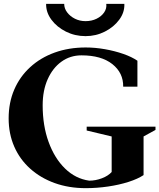

<svg xmlns="http://www.w3.org/2000/svg" viewBox="-20 -963 829 999"><path d="M426 16Q338 16 264.5 -10.5Q191 -37 137 -85.5Q83 -134 54 -200.5Q25 -267 25 -347Q25 -429 54 -496.5Q83 -564 137 -613.5Q191 -663 264.5 -689.5Q338 -716 426 -716Q475 -716 526 -707Q577 -698 621.5 -682.5Q666 -667 695 -647V-512H621Q622 -584 564.5 -629.5Q507 -675 404 -675Q345 -675 299.5 -642Q254 -609 228 -550.5Q202 -492 202 -415Q202 -309 233 -224Q264 -139 318.5 -86Q373 -33 444 -23Q478 -23 510.5 -35.5Q543 -48 561 -68V-253L431 -284V-304H789V-287L727 -253V-52Q697 -32 648.5 -16.5Q600 -1 542 7.5Q484 16 426 16ZM425 -775Q370 -775 323 -798.5Q276 -822 247.5 -860.5Q219 -899 220 -943H314Q314 -919 329.5 -898.5Q345 -878 370 -865.5Q395 -853 425 -853Q457 -853 482.5 -865.5Q508 -878 522 -898.5Q536 -919 533 -943H627Q629 -899 600.5 -860.5Q572 -822 525.5 -798.5Q479 -775 425 -775Z"/></svg>

Font: Wittgenstein Extrabold
Style: Regular
Weight: 800
Designer: Jörg Drees
Foundry: Jörg Drees
Version: Version 1.303; ttfautohint (v1.8.4.7-5d5b)